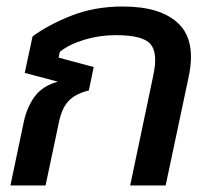

<svg xmlns="http://www.w3.org/2000/svg" viewBox="-20 -570 653 590"><path d="M12 0 53 -195Q62 -239 86 -272.5Q110 -306 158 -319L56 -346L80 -458Q127 -493 198.5 -521.5Q270 -550 358 -550Q474 -550 528.5 -497.5Q583 -445 560 -335L489 0H380L451 -338Q466 -407 442.5 -434.5Q419 -462 336 -462Q286 -462 239.5 -448Q193 -434 164 -411L160 -393L268 -364L253 -292Q212 -282 191 -260Q170 -238 161 -194L120 0Z"/></svg>

Font: Kanit
Style: Italic
Weight: 400
Italic angle: -12°
Designer: Katatrad Team
Foundry: CadsonDemak
Version: Version 2.000; ttfautohint (v1.8.3)